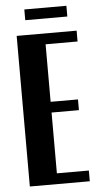

<svg xmlns="http://www.w3.org/2000/svg" viewBox="-57 -853 458 888"><g transform="rotate(-5 172.5 -409.0)"><path d="M286.1 -817.9V-768.1H90.8V-817.9ZM44.9 -699.2H323.2V-648.9H174.8V-381.8H301.8V-332H174.8V-49.8H323.2V0H44.9Z"/></g></svg>

Font: Moniqa Black Paragraph
Style: Regular
Weight: 900
Designer: Rajesh Rajput
Foundry: Rajesh Rajput
Version: Version 1.000